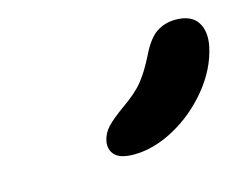

<svg xmlns="http://www.w3.org/2000/svg" viewBox="-47 -864 464 363"><g transform="rotate(-15 184.5 -683.0)"><path d="M177 -570Q151 -570 140.5 -580.5Q130 -591 133 -608Q136 -623 147 -634.5Q158 -646 179 -661Q208 -681 222 -698.5Q236 -716 250 -744Q265 -775 281.5 -785.5Q298 -796 318 -796Q349 -796 361 -777.5Q373 -759 367 -730Q358 -688 327.5 -651Q297 -614 256.5 -592Q216 -570 177 -570Z"/></g></svg>

Font: Shantell Sans Medium
Style: Italic
Weight: 500
Italic angle: -11°
Designer: Stephen Nixon, Anya Danilova, Shantell Martin
Foundry: Arrow Type
Version: Version 1.011;[c5ecc13dd]